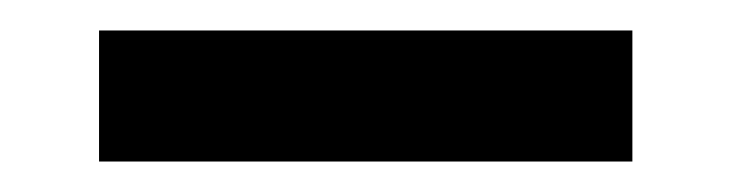

<svg xmlns="http://www.w3.org/2000/svg" viewBox="-20 -359 480 126"><path d="M395 -339V-253H45V-339Z"/></svg>

Font: Violet Sans
Style: Regular
Weight: 400
Designer: Calvin Waterman
Foundry: Violet Office
Version: Version 1.013